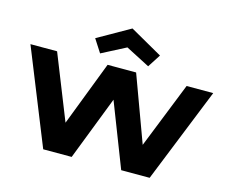

<svg xmlns="http://www.w3.org/2000/svg" viewBox="-126 -1133 1563 1311"><g transform="rotate(15 656.0 -477.5)"><path d="M756.8 -670.9 928.2 -205.1 1113.8 -670.9H1301.8L1032.2 0H831.1L655.8 -451.2L481 0H279.8L9.8 -670.9H198.2L379.9 -214.8L555.2 -670.9ZM825.2 -732.9 655.3 -820.8 485.4 -732.9 426.3 -824.7 655.3 -954.6 884.3 -824.7Z"/></g></svg>

Font: Syncopate
Style: Bold
Weight: 700
Designer: Astigmatic (AOETI)
Foundry: Astigmatic (AOETI)
Version: Version 1.001 2011